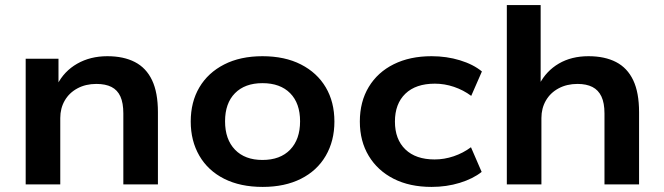

<svg xmlns="http://www.w3.org/2000/svg" viewBox="-20 -725 2612 755"><path d="M81 0V-494H210V-392H205Q232 -445 283.5 -474.5Q335 -504 402 -504Q466 -504 510.5 -481Q555 -458 578 -409.5Q601 -361 601 -284V0H465V-279Q465 -320 453.5 -345.5Q442 -371 418.5 -383Q395 -395 359 -395Q317 -395 284.5 -377.5Q252 -360 234.5 -329.5Q217 -299 217 -261V0Z M1013 10Q925 10 861.5 -22Q798 -54 764 -112.5Q730 -171 730 -247Q730 -324 764 -381.5Q798 -439 861.5 -471.5Q925 -504 1012 -504Q1100 -504 1163.5 -471.5Q1227 -439 1261 -381.5Q1295 -324 1295 -247Q1295 -171 1261 -112.5Q1227 -54 1163.5 -22Q1100 10 1013 10ZM1012 -96Q1082 -96 1121 -136.5Q1160 -177 1160 -248Q1160 -319 1121 -358.5Q1082 -398 1012 -398Q943 -398 904 -358.5Q865 -319 865 -248Q865 -177 904 -136.5Q943 -96 1012 -96Z M1677 10Q1591 10 1528 -22Q1465 -54 1430 -112Q1395 -170 1395 -247Q1395 -325 1430 -383Q1465 -441 1528.5 -472.5Q1592 -504 1677 -504Q1736 -504 1788.5 -488Q1841 -472 1875 -444L1833 -348Q1802 -371 1765 -383.5Q1728 -396 1690 -396Q1615 -396 1574 -356.5Q1533 -317 1533 -247Q1533 -177 1574 -137.5Q1615 -98 1689 -98Q1727 -98 1764 -110.5Q1801 -123 1832 -146L1874 -49Q1840 -22 1788 -6Q1736 10 1677 10Z M1973 0V-705H2106V-394H2101Q2128 -446 2177.5 -475Q2227 -504 2294 -504Q2358 -504 2402.5 -481Q2447 -458 2470 -409.5Q2493 -361 2493 -284V0H2357V-279Q2357 -320 2345 -345.5Q2333 -371 2309.5 -383Q2286 -395 2251 -395Q2209 -395 2176.5 -377.5Q2144 -360 2126.5 -329.5Q2109 -299 2109 -261V0Z"/></svg>

Font: Nunito Sans 10pt SemiExpanded
Style: Bold
Weight: 700
Width: 6
Designer: Vernon Adams
Foundry: Vernon Adams
Version: Version 3.101;gftools[0.9.27]